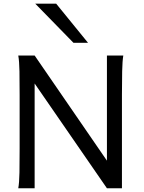

<svg xmlns="http://www.w3.org/2000/svg" viewBox="-20 -1011 772 1031"><path d="M97.7 -661.6 166 -712.9 622.6 -48.8 554.2 0ZM554.2 0V-712.9H642.1Q637.2 -683.6 636 -628.2Q634.8 -572.8 634.8 -500.5V0ZM166 -712.9V0H78.1Q83.5 -29.3 84.5 -84.7Q85.4 -140.1 85.4 -212.4V-500.5Q85.4 -572.8 84.5 -628.2Q83.5 -683.6 78.1 -712.9ZM169.4 -991.2H281.7L452.6 -781.2H374.5Z"/></svg>

Font: Andika LitF DSA DSG
Style: Regular
Weight: 400
Designer: Victor Gaultney, Annie Olsen, Julie Remington, Don Collingsworth, Eric Hays, Becca Hirsbrunner
Foundry: SIL International
Version: Version 6.200 ; LitF DSA DSG; ttfautohint (v1.8.3.10-c5d8)